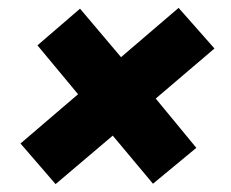

<svg xmlns="http://www.w3.org/2000/svg" viewBox="-20 -593 587 487"><path d="M121 -126 32 -229 178 -354 75 -478 183 -571 287 -448 433 -573 524 -470 375 -343 478 -218 368 -127 266 -249Z"/></svg>

Font: MuseoModerno Thin ExtraBold
Style: Italic
Weight: 800
Italic angle: -9°
Version: Version 1.003